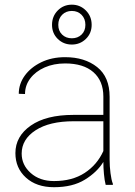

<svg xmlns="http://www.w3.org/2000/svg" viewBox="-20 -779 568 809"><path d="M425.3 0Q420.4 -19 418 -45.7Q415.5 -72.3 415.5 -96.7Q389.2 -53.7 337.6 -22Q286.1 9.8 207.5 9.8Q133.8 9.8 89.4 -30.5Q44.9 -70.8 44.9 -133.8Q44.9 -204.6 109.6 -249.8Q174.3 -294.9 289.1 -294.9H415.5V-372.1Q415.5 -438 373.5 -474.9Q331.5 -511.7 254.4 -511.7Q206.5 -511.7 168.2 -494.9Q129.9 -478 107.7 -448.7Q85.4 -419.4 85.4 -382.8L59.1 -383.8Q59.1 -425.3 84.2 -460.2Q109.4 -495.1 153.6 -516.6Q197.8 -538.1 254.4 -538.1Q336.9 -538.1 389.4 -496.3Q441.9 -454.6 441.9 -371.1V-106.4Q441.9 -78.1 445.6 -49.3Q449.2 -20.5 455.6 -4.4V0ZM207.5 -16.1Q284.2 -16.1 336.7 -50.3Q389.2 -84.5 415.5 -142.6V-268.1H290.5Q188.5 -268.1 129.9 -230Q71.3 -191.9 71.3 -131.8Q71.3 -84 109.4 -50Q147.5 -16.1 207.5 -16.1ZM199.2 -674.3Q199.2 -710.4 223.4 -734.9Q247.6 -759.3 282.7 -759.3Q317.4 -759.3 341.8 -734.9Q366.2 -710.4 366.2 -674.3Q366.2 -638.7 341.8 -615Q317.4 -591.3 282.7 -591.3Q247.6 -591.3 223.4 -615Q199.2 -638.7 199.2 -674.3ZM225.6 -674.3Q225.6 -648.9 241.7 -633.3Q257.8 -617.7 282.7 -617.7Q307.6 -617.7 323.7 -633.3Q339.8 -648.9 339.8 -674.3Q339.8 -700.2 323.7 -716.6Q307.6 -732.9 282.7 -732.9Q257.8 -732.9 241.7 -716.6Q225.6 -700.2 225.6 -674.3Z"/></svg>

Font: Vazirmatn UI Thin
Style: Regular
Weight: 100
Designer: Saber Rastikerdar
Foundry: Saber Rastikerdar
Version: Version 33.003